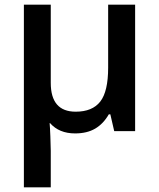

<svg xmlns="http://www.w3.org/2000/svg" viewBox="-20 -560 679 820"><path d="M196.8 -206.1Q196.8 -83 303.2 -83Q374.5 -83 408.2 -126.2Q441.9 -169.4 441.9 -271V-540H557.1V0H467.8L451.2 -71.8H444.8Q421.4 -31.2 386.5 -10.7Q351.6 9.8 300.8 9.8Q232.4 9.8 193.8 -34.2H191.9Q193.4 -20.5 195.1 22.9Q196.8 66.4 196.8 84V240.2H82V-540H196.8Z"/></svg>

Font: CAA NEO Sans SemiBold
Style: Regular
Weight: 600
Version: Version 1.10